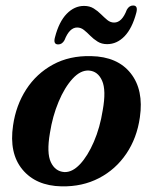

<svg xmlns="http://www.w3.org/2000/svg" viewBox="-20 -667 554 698"><path d="M311.5 -463Q407.5 -461 455.2 -400.5Q503 -340 488.5 -240.5Q478 -165.5 439.2 -108.2Q400.5 -51 340 -19.5Q279.5 12 203.5 10.5Q110.5 8.5 61.5 -50.8Q12.5 -110 27.5 -211Q38 -284 75.2 -341.8Q112.5 -399.5 172.5 -432.2Q232.5 -465 311.5 -463ZM213.5 -41.5Q242.5 -40 270.8 -70Q299 -100 321.2 -151.5Q343.5 -203 353.5 -266.5Q366.5 -339 351.2 -373.5Q336 -408 303.5 -410.5Q273 -412.5 244 -381Q215 -349.5 193 -297Q171 -244.5 161.5 -183.5Q149 -111 164.8 -77.5Q180.5 -44 213.5 -41.5ZM369.5 -506.5Q349.5 -506.5 334.8 -515.8Q320 -525 308.2 -537Q296.5 -549 285.2 -558Q274 -567 260.5 -567Q232.5 -567 214.5 -521Q206 -505.5 191.5 -505.5Q172.5 -505.5 180 -532Q194.5 -588 222.5 -616.8Q250.5 -645.5 285.5 -645.5Q306 -645.5 320.8 -636.2Q335.5 -627 347.2 -615.2Q359 -603.5 370.2 -594.2Q381.5 -585 395 -585Q423.5 -585 441 -631.5Q449.5 -647 464 -647Q482.5 -647 475.5 -620.5Q460.5 -564 432.8 -535.2Q405 -506.5 369.5 -506.5Z"/></svg>

Font: Fraunces 72pt S050 SemiBold
Style: Italic
Weight: 600
Italic angle: -16°
Version: Version 1.000; ttfautohint (v1.8.3)